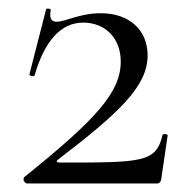

<svg xmlns="http://www.w3.org/2000/svg" viewBox="-20 -430 442 450"><path d="M37 -15C32 -9 38 0 44 0H349C354 0 358 -6 358 -11L373 -113C373 -116 362 -117 361 -114C346 -49 314 -49 120 -49C114 -49 110 -51 116 -56C257 -164 326 -227 326 -300C326 -358 285 -399 216 -399C167 -399 133 -379 113 -379C104 -379 94 -383 99 -406C101 -409 89 -412 88 -408L49 -256C48 -252 60 -250 61 -253C84 -333 122 -377 175 -377C227 -377 263 -340 263 -286C263 -214 206 -151 37 -15Z"/></svg>

Font: Cormorant Garamond
Style: Regular
Weight: 400
Designer: Christian Thalmann (Catharsis Fonts)
Foundry: Catharsis Fonts
Version: Version 4.002;Glyphs 3.4 (3410)